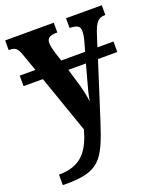

<svg xmlns="http://www.w3.org/2000/svg" viewBox="-141 -625 787 943"><g transform="rotate(-20 252.5 -153.5)"><path d="M23 174V229H38C213 229 244 183 304 -3L397 -294H498V-349H414L435 -414C453 -469 470 -485 502 -485H505V-536H318V-485H322C357 -483 372 -476 372 -450C372 -434 368 -411 363 -396L350 -349H225L209 -398C203 -419 199 -436 199 -450C199 -473 212 -485 250 -485H254V-536H0V-485H4C33 -485 45 -478 59 -437L90 -349H8V-294H109L214 7C186 107 143 174 23 174ZM259 -237 242 -294H334L310 -206C301 -175 293 -145 288 -111C285 -140 275 -187 259 -237Z"/></g></svg>

Font: Noto Serif Condensed
Style: Bold
Weight: 700
Width: 3
Designer: Monotype Design Team
Foundry: Monotype Imaging Inc.
Version: Version 2.015